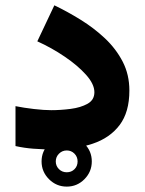

<svg xmlns="http://www.w3.org/2000/svg" viewBox="-20 -566 548 726"><path d="M137.2 44.4Q137.2 5.4 165.3 -22.5Q193.4 -50.3 232.4 -50.3Q271.5 -50.3 299.3 -22.5Q327.1 5.4 327.1 44.4Q327.1 83.5 299.3 111.6Q271.5 139.6 232.4 139.6Q193.4 139.6 165.3 111.6Q137.2 83.5 137.2 44.4ZM190.9 44.4Q190.9 61.5 202.9 73.5Q214.8 85.4 232.4 85.4Q250 85.4 261.7 73.7Q273.4 62 273.4 44.4Q273.4 26.9 261.5 14.9Q249.5 2.9 232.4 2.9Q215.3 2.9 203.1 15.1Q190.9 27.3 190.9 44.4ZM173.8 -149.4Q209.5 -149.4 247.3 -154.3Q285.2 -159.2 311 -173.6Q336.9 -188 336.9 -217.3Q336.9 -248 305.4 -283.2Q273.9 -318.4 224.6 -351.8Q175.3 -385.3 121.1 -409.7L185.5 -545.9Q235.4 -522 285.4 -491Q335.4 -460 377.2 -420.7Q418.9 -381.3 444.1 -332.5Q469.2 -283.7 469.2 -223.6Q469.2 -142.1 432.4 -93.3Q395.5 -44.4 330.6 -22.7Q265.6 -1 181.2 -1Q140.6 -1 106.2 -3.7Q71.8 -6.3 38.6 -13.7V-164.6Q70.3 -158.2 108.4 -153.8Q146.5 -149.4 173.8 -149.4Z"/></svg>

Font: Vazirmatn UI FD Black
Style: Regular
Weight: 900
Designer: Saber Rastikerdar
Foundry: Saber Rastikerdar
Version: Version 33.003